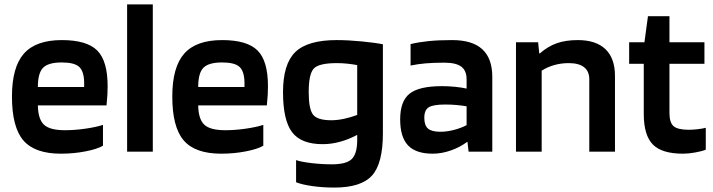

<svg xmlns="http://www.w3.org/2000/svg" viewBox="-20 -685 3219 867"><path d="M445 -121V-27Q420 -12 366.5 -1.5Q313 9 255 9Q137 9 85.5 -51Q34 -111 34 -249Q34 -382 88 -443Q142 -504 259 -504Q372 -504 419 -457Q466 -410 466 -296Q466 -275 465 -257.5Q464 -240 461 -209H151Q152 -147 178.5 -122Q205 -97 273 -97Q318 -97 366 -104Q414 -111 445 -121ZM259 -403Q198 -403 174.5 -379Q151 -355 151 -292H360V-313Q359 -364 337 -383.5Q315 -403 259 -403Z M670 -665V0H554V-665Z M1169 -121V-27Q1144 -12 1090.5 -1.5Q1037 9 979 9Q861 9 809.5 -51Q758 -111 758 -249Q758 -382 812 -443Q866 -504 983 -504Q1096 -504 1143 -457Q1190 -410 1190 -296Q1190 -275 1189 -257.5Q1188 -240 1185 -209H875Q876 -147 902.5 -122Q929 -97 997 -97Q1042 -97 1090 -104Q1138 -111 1169 -121ZM983 -403Q922 -403 898.5 -379Q875 -355 875 -292H1084V-313Q1083 -364 1061 -383.5Q1039 -403 983 -403Z M1490 162Q1438 162 1391.5 155.5Q1345 149 1317 138V38Q1340 46 1386.5 51.5Q1433 57 1479 57Q1543 57 1567.5 34Q1592 11 1593 -48V-76Q1556 -56 1516 -45Q1476 -34 1437 -34Q1340 -34 1299 -88Q1258 -142 1258 -269Q1258 -396 1313.5 -450Q1369 -504 1501 -504Q1552 -504 1613.5 -498Q1675 -492 1709 -485V-83Q1709 53 1660 107.5Q1611 162 1490 162ZM1501 -400Q1420 -400 1397 -375.5Q1374 -351 1374 -269Q1374 -193 1393.5 -167.5Q1413 -142 1476 -142Q1503 -142 1533.5 -148.5Q1564 -155 1593 -166V-391Q1572 -395 1548.5 -397.5Q1525 -400 1501 -400Z M1934 9Q1858 9 1822.5 -28.5Q1787 -66 1787 -146Q1787 -228 1829.5 -262Q1872 -296 1976 -296Q2005 -296 2035 -293Q2065 -290 2087 -285V-327Q2087 -366 2063 -384Q2039 -402 1987 -402Q1940 -402 1903.5 -399Q1867 -396 1834 -389V-486Q1872 -495 1916.5 -499.5Q1961 -504 2022 -504Q2113 -504 2158 -462.5Q2203 -421 2203 -338V0H2096L2091 -44H2089Q2057 -20 2015.5 -5.5Q1974 9 1934 9ZM1990 -213Q1936 -213 1916 -200.5Q1896 -188 1896 -153Q1896 -119 1912.5 -104.5Q1929 -90 1969 -90Q1998 -90 2030.5 -98.5Q2063 -107 2087 -120V-205Q2063 -209 2039.5 -211Q2016 -213 1990 -213Z M2426 0H2310V-494H2410L2415 -444H2418Q2453 -475 2493.5 -489.5Q2534 -504 2589 -504Q2671 -504 2714 -463Q2757 -422 2757 -342V0H2641V-327Q2641 -363 2617.5 -381.5Q2594 -400 2548 -400Q2515 -400 2484 -391.5Q2453 -383 2426 -366Z M3167 -108V-9Q3150 -2 3119.5 3.5Q3089 9 3064 9Q2969 9 2928 -32.5Q2887 -74 2887 -171V-397H2821V-494H2890L2906 -612H3003V-494H3161V-397H3003V-175Q3003 -131 3022 -115Q3041 -99 3090 -99Q3107 -99 3130 -101.5Q3153 -104 3167 -108Z"/></svg>

Font: Blinker SemiBold
Style: Regular
Weight: 600
Designer: Juergen Huber
Foundry: supertype
Version: Version 1.015;PS 1.15;hotconv 1.0.88;makeotf.lib2.5.647800